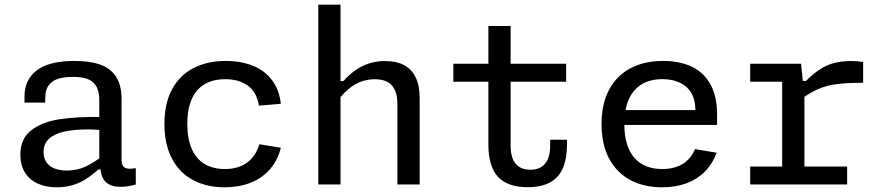

<svg xmlns="http://www.w3.org/2000/svg" viewBox="-20 -785 3760 817"><path d="M497.2 -363.2V-108.5Q497.2 -89.5 502.7 -80Q508.2 -70.5 521.1 -68Q534 -65.5 557.8 -69.2V0Q524 10 493.8 10Q460.8 10 441.8 -1.7Q422.8 -13.3 415.2 -32.6Q407.5 -51.8 407.5 -77.8L402.5 -86.7V-357.5Q402.5 -397.3 388.6 -419.5Q374.7 -441.7 350 -449.8Q325.3 -458 288.2 -457.8Q252.5 -457.5 227.5 -449.8Q202.5 -442 187.8 -422.8Q173 -403.5 172.7 -370.7L172.3 -348.5H84.2V-375.3Q84.2 -445 136.2 -485.3Q188.2 -525.7 298 -525.7Q363.2 -525.7 407 -509.9Q450.8 -494.2 474 -458.3Q497.2 -422.5 497.2 -363.2ZM355.2 -234.3Q293.8 -234.3 252 -224.7Q210.2 -215 187.8 -193.8Q165.3 -172.5 165.3 -137.8Q165.3 -112.7 177.1 -95.1Q188.8 -77.5 211.1 -68.4Q233.3 -59.3 264.3 -59.3Q306 -59.3 340.8 -74.8Q375.7 -90.3 415 -120.5L417.5 -64H398.8L390 -56.2Q364.5 -34.7 341.8 -20.6Q319 -6.5 288.7 2.8Q258.3 12 221.8 12Q174.3 12 139.3 -4.4Q104.3 -20.8 85.5 -51.9Q66.7 -83 66.7 -126.5Q66.7 -195.5 113.5 -231.1Q160.3 -266.7 234.5 -277.7Q308.7 -288.7 413.8 -287.5L439.3 -227.8Q417.3 -230.8 396.2 -232.6Q375.2 -234.3 355.2 -234.3Z M935.8 12Q859.2 12 801.4 -18.8Q743.7 -49.5 711.7 -110.2Q679.7 -170.8 679.7 -257.8Q679.7 -345.3 712.3 -405.4Q745 -465.5 803.8 -495.6Q862.7 -525.7 940.8 -525.7Q1004.8 -525.7 1055.4 -505.5Q1106 -485.3 1137.2 -444.4Q1168.5 -403.5 1175 -343.3L1081.7 -335.5Q1072.8 -392.7 1035.2 -420.3Q997.5 -448 938.3 -448Q859.2 -448 818.1 -399.3Q777 -350.7 777 -257.8Q777 -194 796.2 -151Q815.5 -108 851.3 -86.8Q887.2 -65.7 936.7 -65.7Q992.8 -65.7 1030.2 -92.2Q1067.5 -118.8 1083.7 -171.2L1175 -156.3Q1161.2 -101 1127.2 -63.2Q1093.3 -25.3 1044.4 -6.7Q995.5 12 935.8 12Z M1334.3 0V-765H1429V0ZM1671 0V-342.3Q1671 -382 1658.5 -405.4Q1646 -428.8 1624.8 -438.3Q1603.7 -447.8 1575.5 -447.8Q1526.3 -447.8 1486.2 -422.8Q1446.2 -397.7 1414 -352.5V-440H1440.8Q1464 -465.2 1488.8 -483.6Q1513.7 -502 1546.2 -513.7Q1578.8 -525.3 1619 -525.3Q1665.2 -525.3 1697.8 -508.8Q1730.3 -492.2 1748 -457.2Q1765.7 -422.2 1765.7 -367.7V0Z M2058.2 -674.3H2152.8V-165.7Q2152.8 -113.2 2174.5 -88Q2196.2 -62.8 2236.7 -62.8Q2278.2 -62.8 2299.6 -88.7Q2321 -114.5 2321 -165.5V-190.5H2392.7V-172.2Q2392.7 -110.7 2375.4 -70.2Q2358.2 -29.8 2321.2 -9.2Q2284.2 11.5 2225 11.5Q2140.7 11.5 2099.4 -32.3Q2058.2 -76.2 2058.2 -171.5ZM2389 -513.7V-437.2H1909V-513.7H2085.2H2099.7Z M2801 -525.7Q2874 -525.7 2925.6 -500.2Q2977.2 -474.8 3004.2 -424Q3031.3 -373.2 3031.3 -298.5V-253.3H2611.8V-316.7H2964.2L2939 -294.8V-315.5Q2939 -381.8 2900.6 -415Q2862.2 -448.2 2797.8 -448.2Q2721 -448.2 2678.8 -399.4Q2636.7 -350.7 2636.7 -257.3Q2636.7 -163 2678.7 -114.3Q2720.7 -65.7 2797.8 -65.7Q2848.2 -65.7 2883.7 -86.7Q2919.2 -107.7 2937.5 -150.5L3029.3 -135.2Q3011.8 -87.5 2979.1 -54.6Q2946.3 -21.7 2900.4 -4.8Q2854.5 12 2797.7 12Q2720.2 12 2662.1 -19Q2604 -50 2571.8 -110.4Q2539.7 -170.8 2539.7 -257.3Q2539.7 -342.8 2571.8 -403.2Q2604 -463.5 2662.9 -494.6Q2721.8 -525.7 2801 -525.7Z M3398.3 -420.3H3403V-0.7H3308.3V-459.7L3330.8 -437.2H3172.2V-513.7H3388.7ZM3381.3 -357.5V-440.3H3409.3Q3452.2 -484.2 3495.7 -504.8Q3539.2 -525.3 3603.3 -525.3Q3630.4 -525.3 3652.8 -521.2V-432.7Q3585.3 -432.7 3542.6 -427.4Q3499.9 -422.2 3462.2 -406.3Q3424.5 -390.3 3381.3 -357.5ZM3172.2 -76.5H3584.8V0H3172.2Z"/></svg>

Font: Monaspace Neon Var
Style: Regular
Weight: 400
Designer: Riley Cran and the Lettermatic Team
Version: Version 1.000 (Monaspace Neon Var)